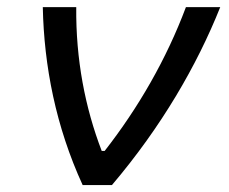

<svg xmlns="http://www.w3.org/2000/svg" viewBox="-20 -534 660 554"><path d="M200 -513.5H103.5C107 -343.5 141 -169 218.5 0H303C445.5 -168 548 -344.5 615.5 -513.5H516.5C460 -363 379.5 -223.5 282 -98.5H273.5C225.5 -223.5 198.5 -363 200 -513.5Z"/></svg>

Font: Monaspace Argon
Style: Italic
Weight: 400
Italic angle: -11°
Designer: Riley Cran & the Lettermatic Team
Foundry: Lettermatic
Version: Version 1.101 (Monaspace Argon)